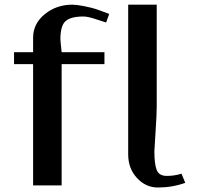

<svg xmlns="http://www.w3.org/2000/svg" viewBox="-20 -812 873 841"><path d="M125 0V-531.2H41.5V-583.5H125V-647Q125 -708 176 -749.8Q227.1 -791.5 296.9 -791.5Q314 -791.5 348.1 -785.2Q382.3 -778.8 413.6 -767.6L458.5 -751L444.8 -713.4L393.6 -730Q363.3 -739.7 345.7 -739.7Q289.1 -739.7 266.8 -719.2Q244.6 -698.7 244.6 -640.6Q244.6 -632.8 250 -583.5H437.5V-531.2H250V0ZM541.5 -791.5H666.5V-343.8Q666.5 -312.5 661.4 -234.4Q656.2 -156.2 656.2 -149.9Q656.2 -92.8 666.5 -67.1Q676.8 -41.5 710.4 -41.5Q744.6 -41.5 774.9 -51.3L791.5 -11.2Q734.9 9.3 671.9 9.3Q618.2 9.3 579.8 -32.5Q541.5 -74.2 541.5 -135.3Z"/></svg>

Font: Resagnicto
Style: Bold
Weight: 700
Version: Version 0.9991